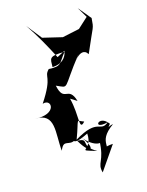

<svg xmlns="http://www.w3.org/2000/svg" viewBox="-187 -886 935 1224"><g transform="rotate(-20 280.0 -274.0)"><path d="M533 -719 460 -663 346 -649 220 -691 151 -796C198 -712 236 -627 271 -541L337 -569C320 -624 351 -487 219 -492C226 -549 215 -566 324 -558C268 -501 280 -476 192 -489C143 -447 201 -446 80 -294C148 -310 148 -197 0 -221C140 -216 90 -89 92 29C128 -43 145 21 197 -8C192 -36 145 37 282 -19C280 105 164 52 305 108C205 42 293 13 206 3C261 122 307 92 235 -13C298 87 371 72 340 48C324 189 276 177 290 248L413 99C294 96 367 153 329 174C416 116 316 64 457 -19C391 -17 352 74 439 -28C388 -112 315 -22 429 -42C363 7 382 -92 205 -5C268 -136 237 -121 290 -97C237 -47 275 -142 255 -265L295 -235C271 -351 213 -250 198 -374C279 -331 230 -330 402 -513C330 -421 424 -570 464 -491C557 -666 547 -624 560 -701L498 -791Z"/></g></svg>

Font: Asimov Silicon
Style: Regular
Weight: 400
Designer: Google
Version: Version 2.000980; 2014